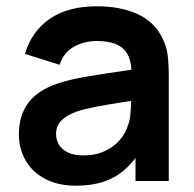

<svg xmlns="http://www.w3.org/2000/svg" viewBox="-20 -575 616 610"><path d="M221.2 15Q164.4 15 123.4 -6.7Q82.4 -28.4 61.2 -65.6Q40 -102.8 40 -148Q40 -208.2 69.8 -248.1Q99.5 -288.1 162.8 -309.5Q199.7 -321.9 249.8 -330.7Q299.9 -339.4 392.2 -352.7Q404.6 -354.6 417.2 -356.2Q429.8 -357.9 441.7 -359.8L398.3 -335.7Q398.6 -373.6 387.6 -397.6Q376.7 -421.6 352.2 -433.1Q327.7 -444.7 287.3 -444.7Q247.2 -444.7 214.5 -426.3Q181.8 -407.9 169.5 -369.2L59.3 -403.7Q79.8 -474.4 137.4 -514.7Q195 -555 287.7 -555Q362.9 -555 416.5 -530.6Q470.1 -506.2 495.7 -454.5Q508.8 -428.8 512.5 -401Q516.2 -373.2 516.2 -331.3V0H410.5V-117.2L428 -97.8Q403.1 -58.6 373.7 -33.7Q344.3 -8.8 306.9 3.1Q269.5 15 221.2 15ZM245 -81.2Q283.4 -81.2 312.6 -94.9Q341.8 -108.6 359.5 -129Q377.2 -149.4 384.3 -170.7Q391.9 -188.3 394.3 -211.4Q396.7 -234.4 396.7 -261.5V-271.7L433.7 -260.5L390 -253.4Q322.3 -243.1 286 -236.1Q249.7 -229.1 223.5 -220.5Q191.2 -208.6 174.7 -191.8Q158.2 -174.9 158.2 -149.5Q158.2 -129.3 168.2 -113.9Q178.2 -98.5 197.6 -89.8Q217.1 -81.2 245 -81.2Z"/></svg>

Font: Manrope
Style: Regular
Weight: 400
Designer: Mikhail Sharanda
Foundry: Mikhail Sharanda
Version: Version 4.503